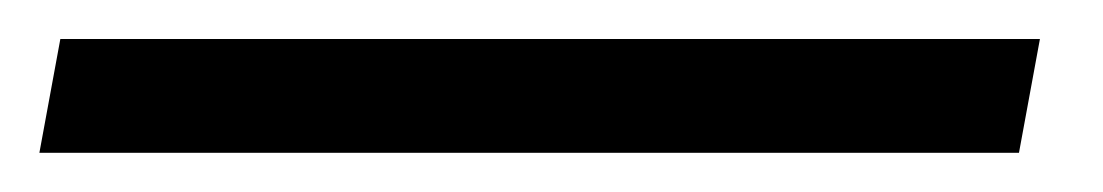

<svg xmlns="http://www.w3.org/2000/svg" viewBox="-43 47 563 98"><path d="M-22.9 125 -12.2 66.9H487.8L477.1 125Z"/></svg>

Font: Involve
Style: Italic
Weight: 400
Italic angle: -10.5°
Designer: Stefan Peev
Foundry: Context Ltd.
Version: Version 1.001